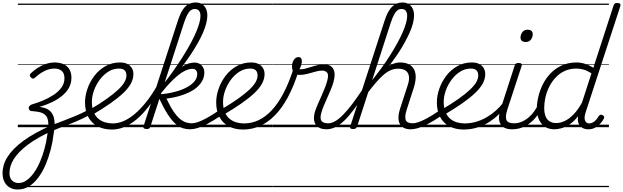

<svg xmlns="http://www.w3.org/2000/svg" viewBox="-143 -1020 4997 1540"><path d="M-1 500Q-38 500 -65 484Q-92 468 -107 439.5Q-122 411 -122 373Q-122 359 -114 351.5Q-106 344 -95 344Q-84 344 -75.5 350.5Q-67 357 -67 369Q-67 408 -46 428Q-25 448 5 448Q40 448 71.5 425.5Q103 403 130 364.5Q157 326 178 277Q199 228 214 173Q229 118 236 65Q243 26 244.5 -3.5Q246 -33 242 -54.5Q238 -76 227 -90Q216 -104 198.5 -112.5Q181 -121 156 -124Q146 -126 133.5 -127Q121 -128 111 -129Q102 -129 95.5 -135Q89 -141 87.5 -150.5Q86 -160 92 -168.5Q98 -177 112 -182Q156 -195 202 -214Q248 -233 287 -259Q326 -285 350 -318Q374 -351 374 -393Q374 -432 352.5 -451Q331 -470 294 -470Q251 -470 211 -449Q171 -428 139 -398Q128 -388 119.5 -389.5Q111 -391 104 -400Q97 -407 96 -415Q95 -423 103 -431Q129 -456 160 -476Q191 -496 226 -507.5Q261 -519 297 -519Q326 -519 350.5 -511.5Q375 -504 393 -488.5Q411 -473 420.5 -449.5Q430 -426 430 -395Q430 -352 410 -316Q390 -280 354.5 -251Q319 -222 273 -200Q227 -178 175 -163V-162Q215 -158 240.5 -143Q266 -128 279.5 -101.5Q293 -75 295 -36Q297 3 287 54Q280 117 263.5 180.5Q247 244 222.5 301.5Q198 359 164.5 404Q131 449 90 474.5Q49 500 -1 500ZM0 471H465V481H0ZM0 -20H465V0H0ZM0 -505H465V-500H0ZM0 -991H465V-981H0Z M-67 368Q-67 379 -75.5 385Q-84 391 -95 392Q-106 393 -114.5 388Q-123 383 -123 372Q-123 339 -113.5 305.5Q-104 272 -83.5 239.5Q-63 207 -31 174Q1 141 45 109Q89 77 147 45Q205 13 277 -18Q318 -34 364 -51Q410 -68 460 -89Q510 -110 562 -137Q571 -142 577.5 -138.5Q584 -135 587.5 -127Q591 -119 588.5 -111.5Q586 -104 578 -99Q522 -69 470 -47Q418 -25 371.5 -8Q325 9 286 26Q222 53 171 82Q120 111 81 140Q42 169 14 198Q-14 227 -32 255.5Q-50 284 -58.5 312.5Q-67 341 -67 368ZM465 471V481ZM465 -20V0ZM465 -505V-500ZM465 -991V-981Z M580 -142Q659 -189 714 -228Q769 -267 804 -300Q839 -333 855 -361Q871 -389 871 -415Q871 -442 856.5 -456Q842 -470 811 -470Q765 -470 725.5 -445Q686 -420 656.5 -380Q627 -340 610.5 -293.5Q594 -247 594 -203Q594 -155 608 -121.5Q622 -88 645.5 -68Q669 -48 699.5 -39Q730 -30 762 -30Q773 -30 777.5 -22.5Q782 -15 780.5 -5.5Q779 4 772 11.5Q765 19 755 19Q689 19 640.5 -6.5Q592 -32 565.5 -81Q539 -130 539 -199Q539 -253 559 -309.5Q579 -366 615.5 -413.5Q652 -461 704 -490Q756 -519 819 -519Q856 -519 879.5 -506.5Q903 -494 915 -473Q927 -452 927 -426Q927 -387 907 -350Q887 -313 846 -274Q805 -235 743.5 -192Q682 -149 598 -99ZM465 471H953V481H465ZM465 -20H953V0H465ZM465 -505H953V-500H465ZM465 -991H953V-981H465Z M755 19Q743 19 738 11.5Q733 4 734 -5.5Q735 -15 742.5 -22.5Q750 -30 762 -30Q804 -30 848.5 -49Q893 -68 938 -106Q983 -144 1028 -200Q1073 -256 1115 -329Q1123 -342 1131.5 -339.5Q1140 -337 1144 -327Q1148 -317 1143 -306Q1094 -223 1046.5 -162Q999 -101 950.5 -61Q902 -21 853.5 -1Q805 19 755 19ZM952 471V481ZM952 -20V0ZM952 -505V-500ZM952 -991V-981Z M1033 15Q1021 15 1012.5 10Q1004 5 1008 -7L1282 -849Q1300 -905 1320.5 -938Q1341 -971 1367.5 -985.5Q1394 -1000 1427 -1000Q1455 -1000 1476 -987.5Q1497 -975 1508.5 -951.5Q1520 -928 1520 -895Q1520 -867 1511 -832Q1502 -797 1484.5 -756.5Q1467 -716 1442 -672Q1417 -628 1385 -580Q1353 -532 1315.5 -482.5Q1278 -433 1235 -383Q1192 -333 1145 -284L1133 -303Q1173 -351 1210 -400.5Q1247 -450 1280 -499Q1313 -548 1341.5 -595Q1370 -642 1393 -685.5Q1416 -729 1432 -767.5Q1448 -806 1456.5 -837.5Q1465 -869 1465 -893Q1465 -911 1459.5 -923.5Q1454 -936 1444 -942Q1434 -948 1419 -948Q1402 -948 1387.5 -937.5Q1373 -927 1360 -903Q1347 -879 1334 -840L1063 -4Q1060 6 1053.5 10.5Q1047 15 1033 15ZM1382 17Q1351 17 1322.5 8Q1294 -1 1264.5 -27Q1235 -53 1203 -102Q1171 -151 1134 -230H1123L1135 -263Q1199 -268 1254.5 -282Q1310 -296 1351.5 -317.5Q1393 -339 1416 -366.5Q1439 -394 1439 -427Q1439 -445 1429 -456.5Q1419 -468 1400 -468Q1370 -468 1332.5 -448Q1295 -428 1247.5 -382.5Q1200 -337 1140 -262L1148 -311Q1192 -367 1236 -414Q1280 -461 1325 -489.5Q1370 -518 1417 -518Q1453 -518 1474.5 -495Q1496 -472 1496 -438Q1496 -404 1480.5 -374.5Q1465 -345 1438 -321Q1411 -297 1373 -279Q1335 -261 1289.5 -248Q1244 -235 1192 -229Q1223 -164 1250.5 -124Q1278 -84 1302.5 -64.5Q1327 -45 1350 -38Q1373 -31 1397 -31Q1407 -31 1410.5 -23.5Q1414 -16 1412 -7Q1410 2 1402 9.5Q1394 17 1382 17ZM953 471H1517V481H953ZM953 -20H1517V0H953ZM953 -505H1517V-500H953ZM953 -991H1517V-981H953Z M1381 17Q1371 17 1366 9.5Q1361 2 1363 -7Q1365 -16 1373.5 -23.5Q1382 -31 1397 -31Q1414 -31 1441 -39.5Q1468 -48 1509.5 -70Q1551 -92 1613 -134Q1622 -140 1629 -137Q1636 -134 1640 -126Q1644 -118 1642.5 -109Q1641 -100 1633 -95Q1564 -49 1517.5 -25Q1471 -1 1438.5 8Q1406 17 1381 17ZM1517 471V481ZM1517 -20V0ZM1517 -505V-500ZM1517 -991V-981Z M1632 -142Q1711 -189 1766 -228Q1821 -267 1856 -300Q1891 -333 1907 -361Q1923 -389 1923 -415Q1923 -442 1908.5 -456Q1894 -470 1863 -470Q1817 -470 1777.5 -445Q1738 -420 1708.5 -380Q1679 -340 1662.5 -293.5Q1646 -247 1646 -203Q1646 -155 1660 -121.5Q1674 -88 1697.5 -68Q1721 -48 1751.5 -39Q1782 -30 1814 -30Q1825 -30 1829.5 -22.5Q1834 -15 1832.5 -5.5Q1831 4 1824 11.5Q1817 19 1807 19Q1741 19 1692.5 -6.5Q1644 -32 1617.5 -81Q1591 -130 1591 -199Q1591 -253 1611 -309.5Q1631 -366 1667.5 -413.5Q1704 -461 1756 -490Q1808 -519 1871 -519Q1908 -519 1931.5 -506.5Q1955 -494 1967 -473Q1979 -452 1979 -426Q1979 -387 1959 -350Q1939 -313 1898 -274Q1857 -235 1795.5 -192Q1734 -149 1650 -99ZM1517 471H2005V481H1517ZM1517 -20H2005V0H1517ZM1517 -505H2005V-500H1517ZM1517 -991H2005V-981H1517Z M1807 19Q1795 19 1790 11.5Q1785 4 1786 -5.5Q1787 -15 1794.5 -22.5Q1802 -30 1814 -30Q1876 -30 1932 -56.5Q1988 -83 2037.5 -136.5Q2087 -190 2129.5 -270Q2172 -350 2207 -457Q2210 -465 2218 -467.5Q2226 -470 2234.5 -467Q2243 -464 2247.5 -457Q2252 -450 2249 -440Q2212 -326 2165.5 -239.5Q2119 -153 2063 -96Q2007 -39 1943 -10Q1879 19 1807 19ZM2004 471H2042V481H2004ZM2004 -20H2042V0H2004ZM2004 -505H2042V-500H2004ZM2004 -991H2042V-981H2004Z M2476 17Q2448 17 2426 8.5Q2404 0 2391 -18Q2378 -36 2375.5 -63.5Q2373 -91 2385 -130Q2393 -154 2406 -184Q2419 -214 2433.5 -246Q2448 -278 2461 -311Q2474 -344 2482 -373Q2495 -421 2480.5 -437.5Q2466 -454 2440 -454Q2417 -454 2386 -445Q2355 -436 2322.5 -427.5Q2290 -419 2258 -419Q2238 -419 2225 -427.5Q2212 -436 2205.5 -451.5Q2199 -467 2199 -489Q2199 -507 2205.5 -524Q2212 -541 2224 -551.5Q2236 -562 2251 -562Q2266 -562 2272 -553Q2278 -544 2278 -530Q2278 -517 2272.5 -497.5Q2267 -478 2259 -466Q2276 -462 2299 -467.5Q2322 -473 2349 -482Q2376 -491 2403.5 -497.5Q2431 -504 2456 -504Q2486 -504 2508 -491Q2530 -478 2538 -447Q2546 -416 2532 -363Q2525 -336 2511.5 -304.5Q2498 -273 2484 -240.5Q2470 -208 2456.5 -177.5Q2443 -147 2436 -121Q2421 -72 2434.5 -51.5Q2448 -31 2491 -31Q2501 -31 2505 -23.5Q2509 -16 2507.5 -7Q2506 2 2498 9.5Q2490 17 2476 17ZM2043 471H2611V481H2043ZM2043 -20H2611V0H2043ZM2043 -505H2611V-500H2043ZM2043 -991H2611V-981H2043Z M2474 17Q2462 17 2457.5 9.5Q2453 2 2455.5 -7Q2458 -16 2467 -23.5Q2476 -31 2490 -31Q2516 -31 2545.5 -48Q2575 -65 2609 -99.5Q2643 -134 2682.5 -186Q2722 -238 2768 -307Q2777 -319 2784.5 -315.5Q2792 -312 2795 -301.5Q2798 -291 2790 -279Q2740 -201 2698 -145Q2656 -89 2619 -53Q2582 -17 2546.5 0Q2511 17 2474 17ZM2610 471V481ZM2610 -20V0ZM2610 -505V-500ZM2610 -991V-981Z M3151 17Q3120 17 3098 6.5Q3076 -4 3064.5 -25Q3053 -46 3053 -76.5Q3053 -107 3066 -148L3128 -339Q3141 -378 3137 -407.5Q3133 -437 3112 -453Q3091 -469 3049 -469Q3017 -469 2987.5 -455.5Q2958 -442 2929.5 -416.5Q2901 -391 2870.5 -355.5Q2840 -320 2806 -275L2783 -284Q2827 -346 2864.5 -390.5Q2902 -435 2936.5 -463Q2971 -491 3003 -505Q3035 -519 3067 -519Q3118 -519 3150 -496Q3182 -473 3189.5 -428Q3197 -383 3176 -317L3119 -140Q3101 -83 3111.5 -57Q3122 -31 3168 -31Q3176 -31 3180 -23.5Q3184 -16 3182.5 -7Q3181 2 3173.5 9.5Q3166 17 3151 17ZM2688 15Q2676 15 2669 10.5Q2662 6 2666 -6L2940 -849Q2965 -929 3000 -964.5Q3035 -1000 3085 -1000Q3113 -1000 3134 -987.5Q3155 -975 3166.5 -951.5Q3178 -928 3178 -895Q3178 -868 3169.5 -834Q3161 -800 3144 -761.5Q3127 -723 3103.5 -680Q3080 -637 3049.5 -591Q3019 -545 2983 -498Q2947 -451 2905.5 -403Q2864 -355 2819 -307L2721 -4Q2717 6 2709.5 10.5Q2702 15 2688 15ZM2842 -377Q2882 -427 2918.5 -477Q2955 -527 2986 -576.5Q3017 -626 3042.5 -672Q3068 -718 3086 -759Q3104 -800 3113.5 -834Q3123 -868 3123 -893Q3123 -911 3117.5 -923.5Q3112 -936 3102 -942Q3092 -948 3077 -948Q3060 -948 3045.5 -937.5Q3031 -927 3018 -903Q3005 -879 2992 -840ZM2611 471H3287V481H2611ZM2611 -20H3287V0H2611ZM2611 -505H3287V-500H2611ZM2611 -991H3287V-981H2611Z M3151 17Q3141 17 3136 9.5Q3131 2 3133 -7Q3135 -16 3143.5 -23.5Q3152 -31 3167 -31Q3184 -31 3211 -39.5Q3238 -48 3279.5 -70Q3321 -92 3383 -134Q3392 -140 3399 -137Q3406 -134 3410 -126Q3414 -118 3412.5 -109Q3411 -100 3403 -95Q3334 -49 3287.5 -25Q3241 -1 3208.5 8Q3176 17 3151 17ZM3287 471V481ZM3287 -20V0ZM3287 -505V-500ZM3287 -991V-981Z M3402 -142Q3481 -189 3536 -228Q3591 -267 3626 -300Q3661 -333 3677 -361Q3693 -389 3693 -415Q3693 -442 3678.5 -456Q3664 -470 3633 -470Q3587 -470 3547.5 -445Q3508 -420 3478.5 -380Q3449 -340 3432.5 -293.5Q3416 -247 3416 -203Q3416 -155 3430 -121.5Q3444 -88 3467.5 -68Q3491 -48 3521.5 -39Q3552 -30 3584 -30Q3595 -30 3599.5 -22.5Q3604 -15 3602.5 -5.5Q3601 4 3594 11.5Q3587 19 3577 19Q3511 19 3462.5 -6.5Q3414 -32 3387.5 -81Q3361 -130 3361 -199Q3361 -253 3381 -309.5Q3401 -366 3437.5 -413.5Q3474 -461 3526 -490Q3578 -519 3641 -519Q3678 -519 3701.5 -506.5Q3725 -494 3737 -473Q3749 -452 3749 -426Q3749 -387 3729 -350Q3709 -313 3668 -274Q3627 -235 3565.5 -192Q3504 -149 3420 -99ZM3287 471H3775V481H3287ZM3287 -20H3775V0H3287ZM3287 -505H3775V-500H3287ZM3287 -991H3775V-981H3287Z M3571 19Q3562 19 3557.5 12Q3553 5 3554 -5Q3555 -15 3561.5 -22.5Q3568 -30 3580 -30Q3635 -30 3682 -45Q3729 -60 3768 -84Q3807 -108 3837.5 -136Q3868 -164 3888 -190Q3895 -198 3904 -195Q3913 -192 3917.5 -183.5Q3922 -175 3916 -167Q3892 -137 3859.5 -104.5Q3827 -72 3785 -44Q3743 -16 3689.5 1.5Q3636 19 3571 19ZM3774 471V481ZM3774 -20V0ZM3774 -505V-500ZM3774 -991V-981Z M3963 17Q3930 17 3907 6.5Q3884 -4 3871.5 -25Q3859 -46 3859.5 -76.5Q3860 -107 3873 -148L3985 -494Q3989 -506 3996 -510.5Q4003 -515 4016 -515Q4032 -515 4038.5 -509Q4045 -503 4041 -491L3926 -140Q3908 -84 3919 -57.5Q3930 -31 3979 -31Q3988 -31 3992 -23.5Q3996 -16 3994.5 -7Q3993 2 3985.5 9.5Q3978 17 3963 17ZM4073 -683Q4055 -683 4043.5 -692Q4032 -701 4032 -719Q4032 -743 4047 -762.5Q4062 -782 4090 -782Q4107 -782 4118.5 -773Q4130 -764 4130 -745Q4130 -722 4115.5 -702.5Q4101 -683 4073 -683ZM3775 471H4100V481H3775ZM3775 -20H4100V0H3775ZM3775 -505H4100V-500H3775ZM3775 -991H4100V-981H3775Z M3964 17Q3954 17 3949 9.5Q3944 2 3946 -7Q3948 -16 3956.5 -23.5Q3965 -31 3980 -31Q4012 -31 4041.5 -43.5Q4071 -56 4097 -78Q4123 -100 4143 -128.5Q4163 -157 4175 -187Q4179 -198 4188 -198.5Q4197 -199 4204.5 -191.5Q4212 -184 4208 -174Q4195 -135 4171.5 -101Q4148 -67 4116.5 -40Q4085 -13 4046.5 2Q4008 17 3964 17ZM4100 471V481ZM4100 -20V0ZM4100 -505V-500ZM4100 -991V-981Z M4304 17Q4259 17 4227.5 -3.5Q4196 -24 4179.5 -62Q4163 -100 4163 -151Q4163 -194 4175 -244.5Q4187 -295 4211 -343.5Q4235 -392 4273 -431.5Q4311 -471 4363 -495Q4415 -519 4483 -519Q4516 -519 4551 -507.5Q4586 -496 4616 -476L4778 -975Q4782 -987 4788.5 -991.5Q4795 -996 4808 -996Q4827 -996 4831.5 -988.5Q4836 -981 4832 -969L4554 -118Q4540 -74 4550 -52Q4560 -30 4583 -30Q4599 -30 4613.5 -38.5Q4628 -47 4639.5 -60.5Q4651 -74 4659 -89Q4664 -95 4671.5 -99Q4679 -103 4691 -96Q4702 -90 4703 -82Q4704 -74 4699 -66Q4688 -46 4670.5 -27Q4653 -8 4630 4.5Q4607 17 4576 17Q4548 17 4528 5.5Q4508 -6 4498.5 -28Q4489 -50 4493 -81Q4493 -83 4493.5 -85Q4494 -87 4494 -88Q4460 -45 4425 -22Q4390 1 4358.5 9Q4327 17 4304 17ZM4222 -155Q4222 -117 4232 -89.5Q4242 -62 4264 -47.5Q4286 -33 4318 -33Q4352 -33 4387.5 -50Q4423 -67 4458 -103Q4493 -139 4525 -197L4601 -432Q4566 -454 4537 -462Q4508 -470 4481 -470Q4426 -470 4383.5 -449.5Q4341 -429 4310.5 -395Q4280 -361 4260 -319.5Q4240 -278 4231 -235.5Q4222 -193 4222 -155ZM4100 471H4741V481H4100ZM4100 -20H4741V0H4100ZM4100 -505H4741V-500H4100ZM4100 -991H4741V-981H4100Z"/></svg>

Font: Playwrite IE Guides
Style: Regular
Weight: 400
Designer: Veronika Burian, José Scaglione
Foundry: TypeTogether
Version: Version 1.003